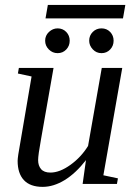

<svg xmlns="http://www.w3.org/2000/svg" viewBox="-20 -728 540 760"><path d="M130.9 -94.2Q130.9 -72.3 142.6 -58.6Q154.3 -44.9 179.7 -44.9Q216.3 -44.9 258.8 -75.4Q301.3 -106 328.6 -150.4L382.8 -459H463.9L389.2 -34.2L446.8 -22L442.9 0H307.1L320.3 -94.2Q279.8 -42 235.8 -15.1Q191.9 11.7 148.9 11.7Q99.6 11.7 74.7 -14.9Q49.8 -41.5 49.8 -91.3Q49.8 -98.6 52.5 -117.4Q55.2 -136.2 105 -425.3L50.8 -437L54.7 -459H191.9L142.1 -175.3Q130.9 -113.8 130.9 -94.2ZM429.7 -566.9Q429.7 -546.4 416 -532Q402.3 -517.6 381.8 -517.6Q361.3 -517.6 347.2 -532.7Q333 -547.9 333 -566.9Q333 -587.4 347.2 -601.6Q361.3 -615.7 381.8 -615.7Q402.3 -615.7 416 -601.6Q429.7 -587.4 429.7 -566.9ZM255.9 -566.9Q255.9 -546.4 242.2 -532Q228.5 -517.6 208 -517.6Q188 -517.6 173.3 -532.2Q158.7 -546.9 158.7 -566.9Q158.7 -587.4 173.8 -601.6Q189 -615.7 208 -615.7Q228.5 -615.7 242.2 -601.6Q255.9 -587.4 255.9 -566.9ZM160.2 -655.3 169.4 -708.5H476.1L466.8 -655.3Z"/></svg>

Font: Liberation Serif
Style: Italic
Weight: 400
Italic angle: -16.333°
Designer: Steve Matteson
Foundry: Ascender Corporation
Version: Version 2.1.5